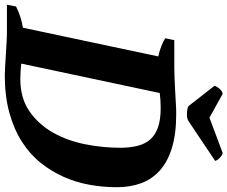

<svg xmlns="http://www.w3.org/2000/svg" viewBox="-118 -848 951 803"><g transform="rotate(90 357.5 -446.5)"><path d="M-24 0 -17 -38Q2 -48 25 -55.5Q48 -63 72 -67L192 -633Q169 -638 149.5 -645.5Q130 -653 116 -662L124 -700H240Q257 -700 282.5 -701Q308 -702 335.5 -703.5Q363 -705 388.5 -706.5Q414 -708 432 -708Q516 -708 574.5 -690Q633 -672 669.5 -639Q706 -606 722.5 -560.5Q739 -515 739 -460Q739 -403 729 -346.5Q719 -290 696 -238Q673 -186 637 -141Q601 -96 548.5 -62.5Q496 -29 427 -10Q358 9 269 9Q256 9 233.5 7.5Q211 6 185 4.5Q159 3 133.5 1.5Q108 0 89 0ZM409 -643Q391 -643 375 -642Q359 -641 345 -639L222 -60Q237 -58 256 -57Q275 -56 286 -56Q367 -56 422 -94.5Q477 -133 511 -193.5Q545 -254 559.5 -328Q574 -402 574 -473Q574 -514 566 -546Q558 -578 539 -599.5Q520 -621 488 -632Q456 -643 409 -643ZM595 -902Q603 -902 614.5 -891.5Q626 -881 629 -871L462 -759Q457 -756 448.5 -754Q440 -752 430 -753Q422 -753 413.5 -754.5Q405 -756 400 -759L315 -868Q318 -879 328.5 -890.5Q339 -902 349 -902L448 -847Z"/></g></svg>

Font: PT Serif
Style: Bold Italic
Weight: 700
Italic angle: -12°
Designer: A.Korolkova, O.Umpeleva, V.Yefimov
Foundry: ParaType Ltd
Version: Version 1.000W OFL